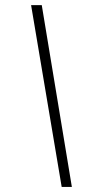

<svg xmlns="http://www.w3.org/2000/svg" viewBox="-20 -734 353 754"><path d="M262.2 0H222.2L102.1 -713.9H144Z"/></svg>

Font: Open Sans Hebrew Light
Style: Italic
Weight: 300
Italic angle: -12°
Foundry: Ascender Corporation, Yanek Iontef
Version: Version 2.001;PS 002.001;hotconv 1.0.70;makeotf.lib2.5.58329